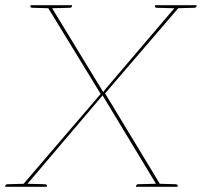

<svg xmlns="http://www.w3.org/2000/svg" viewBox="-34 -720 778 740"><path d="M47 0 354 -358 145 -700H156Q160 -700 161 -698Q162 -696 164 -693L364 -365Q366 -367 367.5 -370Q369 -373 371 -375L642 -693Q645 -696 647 -698Q649 -700 652 -700H663L371 -360L589 0H578Q575 0 573.5 -1.5Q572 -3 570 -7L361 -353Q361 -352 359.5 -350Q358 -348 356 -346L68 -7Q67 -6 63 -3Q59 0 58 0ZM55 0 56 -9H73L72 0ZM567 0 568 -8H583L582 0ZM151 -692 152 -700H167L166 -692ZM642 -694 643 -700H656L655 -694ZM169 -700 166 -688 90 -690Q87 -690 85 -691.5Q83 -693 83 -695L84 -700ZM244 -700 243 -695Q243 -693 240.5 -691.5Q238 -690 236 -690L158 -688L159 -700ZM649 -700 646 -688 570 -690Q567 -690 565 -691.5Q563 -693 563 -695L564 -700ZM724 -700 723 -695Q723 -693 720.5 -691.5Q718 -690 716 -690L638 -688L639 -700ZM-14 0 -13 -5Q-13 -7 -10.5 -8.5Q-8 -10 -6 -10L71 -12V0ZM61 0 63 -12 140 -10Q142 -10 144.5 -8.5Q147 -7 147 -5L146 0ZM565 0 567 -12 644 -10Q646 -10 648.5 -8.5Q651 -7 651 -5L650 0ZM490 0 491 -5Q491 -7 493.5 -8.5Q496 -10 498 -10L575 -12V0Z"/></svg>

Font: Aleo Thin
Style: Italic
Weight: 250
Italic angle: -7°
Designer: Alessio Laiso
Foundry: Alessio Laiso
Version: Version 2.001;gftools[0.9.29]